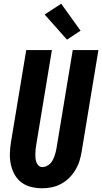

<svg xmlns="http://www.w3.org/2000/svg" viewBox="-20 -1004 549 1032"><path d="M207 8Q177 8 148 1Q119 -6 96 -23Q73 -40 59 -65Q45 -90 38.5 -119Q32 -148 33 -178.5Q34 -209 39 -240L121 -735H259L174 -221Q172 -209 171 -197.5Q170 -186 170 -174.5Q170 -163 171 -152Q172 -141 176 -131Q180 -121 188 -113.5Q196 -106 208 -106Q219 -106 230 -111Q241 -116 249.5 -124.5Q258 -133 263.5 -143.5Q269 -154 273 -165Q277 -176 279.5 -187Q282 -198 284 -209L371 -735H509L419 -190Q415 -165 407.5 -140Q400 -115 386 -91.5Q372 -68 352.5 -48.5Q333 -29 309 -16Q285 -3 259 2.5Q233 8 207 8ZM340 -791 220 -926 309 -984 413 -839Z"/></svg>

Font: Iosevka Term Curly Heavy
Style: Italic
Weight: 900
Italic angle: -9°
Designer: Belleve Invis
Foundry: Belleve Invis
Version: Version 32.3.0